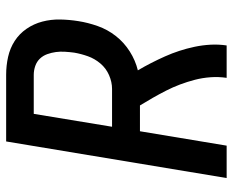

<svg xmlns="http://www.w3.org/2000/svg" viewBox="-88 -688 775 640"><g transform="rotate(-90 300.0 -367.5)"><path d="M27 0 149 -735H371Q402 -735 431 -728.5Q460 -722 484 -706.5Q508 -691 524.5 -667Q541 -643 548.5 -614.5Q556 -586 555.5 -555.5Q555 -525 550 -494Q545 -462 533.5 -429.5Q522 -397 500.5 -369.5Q479 -342 449 -323Q419 -304 386 -296Q399 -274 410.5 -251.5Q422 -229 432.5 -205.5Q443 -182 451 -157.5Q459 -133 464.5 -107Q470 -81 471.5 -54Q473 -27 469 0H361Q365 -27 363 -54Q361 -81 354.5 -106Q348 -131 339 -155Q330 -179 318.5 -201.5Q307 -224 294.5 -246Q282 -268 269 -289H183L135 0ZM324 -382Q347 -382 370 -392Q393 -402 409 -421Q425 -440 433 -462.5Q441 -485 445 -508Q447 -523 448 -539Q449 -555 447 -569.5Q445 -584 440 -598Q435 -612 425 -622.5Q415 -633 400.5 -638Q386 -643 371 -643H241L198 -382Z"/></g></svg>

Font: Iosevka Curly SmBdEx
Style: Italic
Weight: 600
Width: 7
Italic angle: -9°
Monospace: yes
Designer: Belleve Invis
Foundry: Belleve Invis
Version: Version 11.1.0; ttfautohint (v1.8.3)